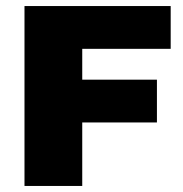

<svg xmlns="http://www.w3.org/2000/svg" viewBox="-20 -615 606 635"><path d="M61 0V-595H544.5V-453.5H252V0ZM179 -210V-351.5H499V-210Z"/></svg>

Font: Encode Sans SC ExtraBold
Style: Regular
Weight: 800
Version: Version 3.002